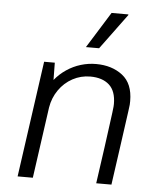

<svg xmlns="http://www.w3.org/2000/svg" viewBox="-53 -796 700 842"><g transform="rotate(5 297.0 -375.0)"><path d="M56 0 128 -511H175L176 -435Q198 -462 227 -481.5Q256 -501 289 -511Q322 -521 356 -521Q426 -521 472.5 -485Q519 -449 519 -372Q519 -365 518.5 -356Q518 -347 515 -328Q512 -309 507 -270.5Q502 -232 492.5 -166.5Q483 -101 469 0H402Q416 -96 424.5 -159Q433 -222 438 -259Q443 -296 445.5 -315Q448 -334 448.5 -341.5Q449 -349 449 -353Q449 -410 419 -437Q389 -464 336 -464Q294 -464 258 -444.5Q222 -425 198 -390.5Q174 -356 167 -313L123 0ZM305 -591 404 -750H478V-747L363 -591Z"/></g></svg>

Font: Chivo Medium ExtraLight
Style: Italic
Weight: 250
Italic angle: -8.05°
Version: Version 2.002